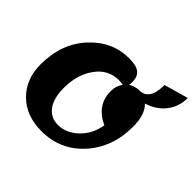

<svg xmlns="http://www.w3.org/2000/svg" viewBox="-197 -1028 1267 1267"><g transform="rotate(45 437.0 -394.0)"><path d="M346 25Q203 25 116.5 -60.5Q30 -146 30 -283Q30 -477 144 -601Q258 -725 416 -725Q483 -725 512 -702Q541 -679 541 -629Q541 -614 538 -600Q571 -622 611 -622Q705 -622 705 -765L874 -813Q874 -732 828 -672.5Q782 -613 700 -587Q753 -536 753 -424Q753 -231 637 -103Q521 25 346 25ZM248 -283Q248 -185 287 -133Q326 -81 394 -81Q470 -81 533.5 -142Q597 -203 612 -296Q482 -356 482 -487Q482 -534 509 -571Q481 -575 469 -575Q370 -575 309 -490Q248 -405 248 -283Z"/></g></svg>

Font: Lemonada
Style: Bold
Weight: 700
Designer: Mohamed Gaber (Arabic), Eduardo Tunni (Latin)
Foundry: Kief Type Foundry
Version: Version 4.004